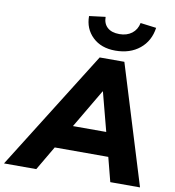

<svg xmlns="http://www.w3.org/2000/svg" viewBox="-159 -1031 1021 1119"><g transform="rotate(10 351.5 -472.0)"><path d="M-60 0 382 -705H528L745 0H569L532 -143H215L131 0ZM433 -513 298 -284H495L435 -513ZM464 -760Q380 -760 329.5 -808.5Q279 -857 279 -932L375 -944Q375 -904 400 -881.5Q425 -859 471 -859Q515 -859 544.5 -881.5Q574 -904 582 -944L676 -932Q665 -853 608 -806.5Q551 -760 464 -760Z"/></g></svg>

Font: Nunito Sans Black
Style: Italic
Weight: 900
Italic angle: -9°
Designer: Vernon Adams
Foundry: Vernon Adams
Version: Version 3.006; ttfautohint (v1.8.3)